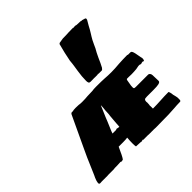

<svg xmlns="http://www.w3.org/2000/svg" viewBox="-242 -1305 1561 1561"><g transform="rotate(-45 539.0 -524.0)"><path d="M50 -13Q50 -19 54 -33Q56 -39 58.5 -46Q61 -53 64 -60L73 -79L92 -123Q140 -237 168 -294L293 -560Q293 -562 296.5 -565Q300 -568 303 -570H311Q322 -570 331 -573Q336 -574 353 -574Q375 -574 388 -573Q403 -570 424 -570Q465 -570 489 -573Q509 -573 522 -574L549 -575Q562 -578 594 -578Q659 -578 689 -576Q725 -573 764 -573Q805 -573 858 -578Q908 -581 953 -581Q956 -581 957 -580.5Q958 -580 958 -578H988Q996 -578 1001 -569.5Q1006 -561 1010 -543Q1011 -539 1016 -511Q1020 -486 1023 -478Q1023 -450 1013 -450Q1013 -450 1011.5 -451Q1010 -452 1009 -453Q1008 -454 1005 -454Q1002 -455 994 -453Q988 -450 981 -450Q975 -450 973 -453Q969 -454 963 -454Q953 -454 941 -451Q936 -450 925 -448Q914 -446 898 -446Q889 -445 869 -445Q848 -445 838 -446H816Q812 -446 809 -436Q807 -427 800 -383L799 -363Q799 -353 803.5 -350.5Q808 -348 823 -348H960Q968 -349 975.5 -341.5Q983 -334 984 -320L986 -254V-251Q986 -238 963 -233Q946 -229 903 -229H858H829Q816 -229 809 -227.5Q802 -226 799 -220Q795 -215 795 -204V-200L796 -193L795 -171Q793 -163 793 -159L794 -150V-140V-131V-125Q840 -125 886 -128Q934 -131 978 -131Q981 -131 985 -116Q986 -114 986 -110.5Q986 -107 988 -103Q988 -90 993 -75Q994 -71 996 -62.5Q998 -54 999 -46V-26V-23L998 -15L991 -8H984H981Q966 -8 949.5 -7Q933 -6 923 -5Q899 -3 886 -3L850 -1Q786 1 711 1H700Q688 1 681 0H659H638H621Q614 0 613 -1H558V-4H556Q554 -4 554 -5H551L549 -3Q548 -1 546 -1H543H536Q531 -3 519 -3Q491 -5 479 -5Q476 -16 476 -43Q476 -70 479 -106Q457 -103 430 -103H403H378Q343 -24 328 -5L320 -3Q318 -2 316.5 -1.5Q315 -1 314 -1H313Q306 -1 305 -3L300 -5L260 -3H233Q228 -2 225 -1.5Q222 -1 221 -1H160Q159 0 145 0H114H81L61 1Q50 1 50 -13ZM499 -253Q501 -285 503 -301Q505 -332 508 -348Q508 -366 510 -390Q511 -399 512 -406.5Q513 -414 513 -419Q513 -425 513.5 -427.5Q514 -430 514 -431V-444L508 -431Q508 -430 506.5 -427.5Q505 -425 503 -419Q497 -405 473 -349Q469 -339 465.5 -330.5Q462 -322 459 -314L434 -255Q431 -248 425.5 -235Q420 -222 418 -214H460Q462 -215 464 -216.5Q466 -218 468 -218H469Q471 -218 483 -215Q493 -213 496 -213Q497 -221 498 -233.5Q499 -246 499 -253ZM569 -668Q569 -718 578 -773Q584 -805 586 -825Q587 -834 589 -847.5Q591 -861 592 -878Q606 -953 628 -1033L636 -1039L679 -1046Q724 -1046 743 -1048L798 -1049L804 -1046Q807 -1048 816 -1048H826Q826 -1048 827.5 -1047Q829 -1046 831 -1046L837 -1045L881 -1043L887 -1040Q891 -1040 891 -1041H894Q911 -1037 921 -1033Q928 -1031 928 -1024Q928 -1022 926 -1014L915 -995L901 -971L886 -943Q876 -925 871 -918Q866 -911 863 -905Q860 -899 856 -894Q840 -869 824 -833Q812 -803 792 -770L774 -733Q752 -682 736 -653Q725 -638 719 -638H701H682L676 -641L671 -638H642Q637 -638 630.5 -638.5Q624 -639 616 -638H588Q577 -638 573 -646Q569 -654 569 -668Z"/></g></svg>

Font: Sigmar One
Style: Regular
Weight: 400
Designer: Vernon Adams
Foundry: Vernon Adams
Version: Version 2.000